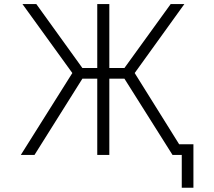

<svg xmlns="http://www.w3.org/2000/svg" viewBox="-20 -751 1040 932"><path d="M452.1 1V-369.1H379.9L147.5 1H81.1L331.1 -396.5L88.9 -731.4H156.2L379.9 -420.9H452.1V-731.4H510.7V-420.9H584L808.6 -731.4H875L633.8 -396.5L849.6 -50.8H918.9V160.2H862.3V1H837.9H817.4L584 -369.1H510.7V1Z"/></svg>

Font: GenEi Gothic M Light
Style: Regular
Weight: 300
Designer: o_tamon (Modified); [Source Han Sans]
Ryoko NISHIZUKA  (kana & ideographs); Paul D. Hunt (Latin, Greek & Cyrillic); Wenl
Version: Version 1.1a;Original Version 1.004